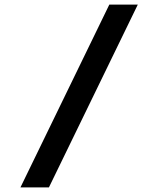

<svg xmlns="http://www.w3.org/2000/svg" viewBox="-20 -719 690 836"><path d="M69 97 456 -699H580L193 97Z"/></svg>

Font: Azeret Mono Medium
Style: Regular
Weight: 500
Designer: Martin Vácha
Foundry: Displaay
Version: Version 1.002